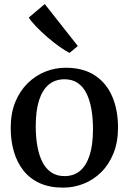

<svg xmlns="http://www.w3.org/2000/svg" viewBox="-20 -892 620 924"><path d="M31.5 -276.5Q31.5 -347 53.5 -400.8Q75.5 -454.5 113.2 -491.5Q151 -528.5 198 -547.2Q245 -566 295.5 -566Q382 -566 438 -528.2Q494 -490.5 521 -425.5Q548 -360.5 548 -278.5Q548 -208 526 -153.8Q504 -99.5 466.5 -62.8Q429 -26 381.8 -7.5Q334.5 11 284 11Q219 11 171.5 -10.5Q124 -32 93 -71Q62 -110 46.8 -162.5Q31.5 -215 31.5 -276.5ZM290.5 -44.5Q334.5 -44.5 364.8 -69.5Q395 -94.5 411.2 -144.5Q427.5 -194.5 427.5 -270Q427.5 -322 420 -365.8Q412.5 -409.5 396.5 -442Q380.5 -474.5 354.2 -492.5Q328 -510.5 290.5 -510.5Q246.5 -510.5 215.8 -485.8Q185 -461 168.5 -411Q152 -361 152 -285Q152 -232.5 159.8 -188.8Q167.5 -145 184 -112.5Q200.5 -80 227 -62.2Q253.5 -44.5 290.5 -44.5ZM314.5 -638Q295.5 -646.5 267 -666.8Q238.5 -687 208.5 -712.8Q178.5 -738.5 154.2 -763.8Q130 -789 118.5 -807.5L195.5 -872.5L354.5 -670.5L315.5 -638Z"/></svg>

Font: Merriweather 28pt Medium
Style: Regular
Weight: 500
Version: Version 2.100